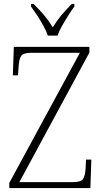

<svg xmlns="http://www.w3.org/2000/svg" viewBox="-20 -951 519 971"><path d="M27 0V-26L384 -684H138Q98 -684 87 -668Q76 -652 74 -612L71 -570H45L50 -714H432V-685L78 -30H349Q389 -30 400 -46Q411 -62 413 -101L415 -144H442L437 0ZM222 -771Q214 -794 199.5 -820.5Q185 -847 168 -873Q151 -899 137 -918V-931H150Q182 -899 204 -873Q226 -847 247 -813Q268 -847 289.5 -873Q311 -899 343 -931H356V-918Q342 -899 325.5 -873Q309 -847 294 -820.5Q279 -794 271 -771Z"/></svg>

Font: Noto Serif Armenian SemiCondensed ExtraLight
Style: Regular
Weight: 200
Width: 4
Designer: Monotype Design Team
Foundry: Monotype Imaging Inc.
Version: Version 2.008; ttfautohint (v1.8.4.7-5d5b)